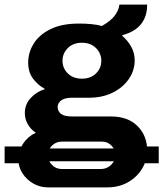

<svg xmlns="http://www.w3.org/2000/svg" viewBox="-61 -623 707 831"><path d="M146.5 188Q112.5 188 83.5 171.5Q54.5 155 36.5 127.5Q18.5 100 18.5 66.5Q18.5 30 38.8 -1Q59 -32 94 -48.5Q72 -63 59.2 -85.5Q46.5 -108 46.5 -133.5Q46.5 -171 71.5 -198.5Q96.5 -226 134 -237.5Q102.5 -255 81.8 -282.8Q61 -310.5 61 -352Q61 -396 85 -434.5Q109 -473 157.8 -497Q206.5 -521 281 -521Q310.5 -521 335.5 -518.5Q360.5 -516 380 -510.5Q420.5 -533.5 437.5 -558Q454.5 -582.5 455.5 -603H576Q576 -567 563 -540.2Q550 -513.5 526 -496.5Q502 -479.5 469 -471L468 -468Q492 -447.5 507 -420.5Q522 -393.5 522 -362Q522 -318 496.5 -281Q471 -244 426.5 -222Q382 -200 323.5 -200H250.5Q219.5 -200 204 -188.5Q188.5 -177 188.5 -159.5Q188.5 -142 202.5 -130.5Q216.5 -119 250.5 -119H418.5Q493 -119 534.5 -77Q576 -35 576 28Q576 71 553.8 107.5Q531.5 144 492.5 166Q453.5 188 402.5 188ZM206 108.5H376Q402 108.5 420.5 89.8Q439 71 439 47.5Q439 26 422.2 8Q405.5 -10 381 -10H206Q180.5 -10 163 8.2Q145.5 26.5 145.5 49Q145.5 71 163 89.8Q180.5 108.5 206 108.5ZM293.5 -282.5Q331.5 -282.5 354.5 -305.2Q377.5 -328 377.5 -360Q377.5 -392 354.5 -415Q331.5 -438 293.5 -438Q255.5 -438 232.5 -415Q209.5 -392 209.5 -360Q209.5 -328 232.5 -305.2Q255.5 -282.5 293.5 -282.5ZM-41 83.5V11H74.5L110.5 19.5H485.5L519 11H626V83.5H516L484.5 75H105.5L68.5 83.5Z"/></svg>

Font: Chivo Medium
Style: Regular
Weight: 500
Designer: Hector Gatti
Foundry: Omnibus-Type
Version: Version 2.002